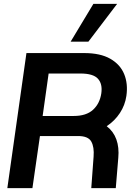

<svg xmlns="http://www.w3.org/2000/svg" viewBox="-20 -975 680 995"><path d="M18 0 117 -700H416Q500 -700 551.5 -670.5Q603 -641 623.5 -591Q644 -541 635 -478Q628 -430 601.5 -389.5Q575 -349 533 -321Q568 -294 583 -252.5Q598 -211 593 -157L580 0H453L465 -163Q469 -213 453 -241.5Q437 -270 385 -270H187L148 0ZM201 -374H362Q427 -374 462 -406Q497 -438 505 -491Q512 -540 487.5 -567Q463 -594 397 -594H232ZM346 -759 464 -955H587L438 -759Z"/></svg>

Font: Host Grotesk
Style: Bold Italic
Weight: 700
Italic angle: -8°
Designer: Doğukan Karapınar
Foundry: Element Type
Version: Version 1.003; ttfautohint (v1.8.4.7-5d5b)